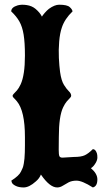

<svg xmlns="http://www.w3.org/2000/svg" viewBox="-20 -783 466 827"><path d="M82 24.4Q60.5 24.4 46.9 17.3Q33.2 10.3 30.8 2.4L28.8 -4.9Q62.5 -26.4 70.3 -43.9L77.6 -59.6Q80.1 -64.9 82.5 -78.6L85.4 -100.1Q86.4 -108.4 86.9 -126.7Q87.4 -145 87.4 -156.2V-192.9Q87.4 -305.2 52.7 -346.7Q48.8 -351.6 45.4 -355Q42 -358.4 39.6 -360.8Q34.2 -366.2 34.2 -370.1Q34.2 -374 39.6 -379.4Q44.9 -384.3 53 -393.6Q61 -402.8 68.8 -419.4Q87.4 -459.5 87.4 -543.5Q87.4 -599.6 81.8 -633.8Q76.2 -668 63.5 -690.4Q50.8 -712.9 28.3 -733.9Q28.3 -751.5 55.7 -759.8Q72.3 -764.6 95 -761.2Q117.7 -757.8 133.3 -744.6Q152.3 -728.5 160.6 -711.4Q163.1 -716.3 172.6 -727.3Q182.1 -738.3 190.9 -745.1Q215.3 -762.7 234.9 -762.7Q269.5 -762.7 280.3 -752.4Q291 -743.2 292.5 -733.9Q258.8 -701.7 246.6 -665Q237.8 -639.6 234.9 -604Q231.9 -568.4 233.6 -533.2Q235.4 -498 238.8 -472.7Q244.1 -435.5 255.6 -417.2Q267.1 -398.9 276.9 -389.6Q286.6 -380.4 286.6 -370.1Q286.6 -366.2 281.2 -360.8Q275.9 -356 267.8 -346.4Q259.8 -336.9 252 -320.8Q233.4 -282.2 233.4 -192.9L232.9 -138.2Q232.9 -117.2 235.8 -110.4Q238.8 -104 249 -104L297.9 -106.9Q329.6 -106.9 345.2 -114.3Q360.8 -121.6 379.9 -140.6Q391.6 -140.6 397.5 -122.1Q399.4 -116.2 399.4 -104.5Q399.4 -94.2 392.6 -82Q382.3 -64.5 371.6 -58.6Q399.4 -35.2 399.4 -10.3Q399.4 19.5 379.9 24.4Q334 -4.9 309.6 -4.9Q289.6 -4.9 275.6 2.4Q261.7 9.8 250.2 17.1Q238.8 24.4 226.1 24.4Q194.3 24.4 156.2 -31.2Q149.9 -14.6 134.3 -1.5Q105.5 24.4 82 24.4Z"/></svg>

Font: Sancreek
Style: Regular
Weight: 400
Designer: Vernon Adams
Foundry: Vernon Adams
Version: Version 1.100; ttfautohint (v1.8.4.7-5d5b)